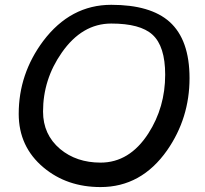

<svg xmlns="http://www.w3.org/2000/svg" viewBox="-20 -736 838 786"><path d="M391.6 29.8Q253.9 29.8 158.2 -50.3Q56.6 -135.3 56.6 -270Q56.6 -433.6 156.7 -567.9Q268.6 -716.3 435.5 -716.3Q596.2 -716.3 674.3 -646.5Q755.9 -573.2 755.9 -416Q755.9 -252.4 664.1 -120.6Q558.6 29.8 391.6 29.8ZM435.5 -639.6Q315.9 -639.6 232.9 -520.5Q156.2 -411.1 156.2 -279.3Q156.2 -185.1 226.1 -126Q293 -70.3 391.6 -70.3Q510.3 -70.3 587.4 -189.9Q656.2 -296.9 656.2 -430.2Q656.2 -546.9 604 -594.2Q554.2 -639.6 435.5 -639.6Z"/></svg>

Font: YBG Kramawirya
Style: Regular
Weight: 400
Designer: R.S. Wihananto
Foundry: R.S. Wihananto
Version: Version 2.0.1